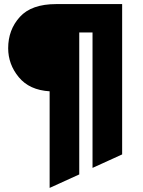

<svg xmlns="http://www.w3.org/2000/svg" viewBox="-20 -720 698 940"><path d="M223 200V-273Q124 -279 72 -342Q20 -405 20 -484Q20 -574 77 -637Q134 -700 255 -700H578V36L433 102V-561H368V134Z"/></svg>

Font: Overpass Heavy
Style: Regular
Weight: 900
Designer: Delve Withrington, Thomas Jockin
Foundry: Delve Fonts
Version: Version 3.000;DELV;Overpass